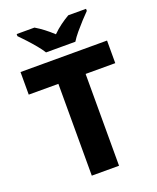

<svg xmlns="http://www.w3.org/2000/svg" viewBox="-167 -1029 919 1126"><g transform="rotate(-20 292.5 -465.5)"><path d="M377 0H207V-573H22V-714H562V-573H377ZM202 -771Q188 -794 165.5 -821Q143 -848 119.5 -873.5Q96 -899 77 -918V-931H188Q215 -915 240.5 -895.5Q266 -876 293 -851Q318 -876 345.5 -896Q373 -916 399 -931H510V-918Q492 -900 468.5 -874.5Q445 -849 422 -821.5Q399 -794 385 -771Z"/></g></svg>

Font: Noto Sans Kannada ExtraBold
Style: Regular
Weight: 800
Designer: Jelle Bosma - Monotype Design Team
Foundry: Monotype Imaging Inc.
Version: Version 2.005; ttfautohint (v1.8.4.7-5d5b)